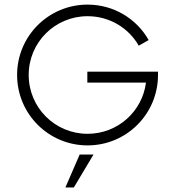

<svg xmlns="http://www.w3.org/2000/svg" viewBox="-20 -623 751 833"><path d="M358.9 -312V-264.6H613.3C597.2 -138.7 490.2 -42.5 359.9 -42.5C218.8 -42.5 104.5 -155.8 104.5 -297.9C104.5 -439.5 218.8 -552.7 359.9 -552.7C455.6 -552.7 538.1 -501.5 582 -424.8L625 -449.2C572.8 -541.5 473.6 -603 359.9 -603C190.9 -603 54.2 -466.8 54.2 -297.9C54.2 -128.4 190.9 7.8 359.9 7.8C528.8 7.8 665.5 -128.4 665.5 -297.9V-312ZM263.7 190.4H300.3L385.7 47.4H325.7Z"/></svg>

Font: Now Light
Style: Regular
Weight: 300
Designer: Alfredo Marco Pradil
Foundry: Alfredo Marco Pradil
Version: Version 1.200;hotconv 1.0.109;makeotfexe 2.5.65596